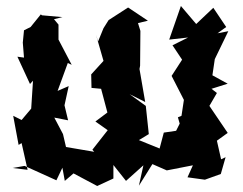

<svg xmlns="http://www.w3.org/2000/svg" viewBox="-20 -585 810 640"><path d="M188 -528 120 -534 116 -537 82 -495 60 -484 56 -443 60 -393 38 -396 80 -305 90 -316 84 -223 52 -185 24 -199 42 -102 52 -108 72 -19 22 -25 62 -32 168 16 188 -26 196 18 225 -7 304 35 358 10V-35L400 18L458 -34L443 34L488 -38L536 -17L623 -34L605 6L663 14L716 -5L732 -61L717 -54L703 -116L739 -142L678 -232L703 -275L685 -289L739 -306L688 -334L696 -388L741 -481L705 -474L734 -495L691 -559L634 -505L583 -565L544 -453L607 -460L555 -434L587 -386L552 -332L593 -252L585 -199L573 -194L579 -173L567 -149L526 -143L512 -90L443 -118L476 -138L466 -232L412 -271L464 -245L445 -355L447 -366L448 -482L440 -508L473 -516L407 -560L342 -518L325 -491L307 -447L300 -469L325 -382L284 -337L285 -292L317 -289L338 -210L298 -180L339 -151L288 -86L294 -79L200 -95L190 -138L161 -193L207 -184L195 -234L209 -298L172 -282L206 -375L219 -369L175 -453V-503L160 -521Z"/></svg>

Font: Asimov Aggro
Style: Condensed
Weight: 500
Designer: Google
Version: Version 2.000980; 2014